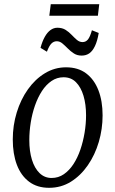

<svg xmlns="http://www.w3.org/2000/svg" viewBox="-20 -887 550 917"><path d="M295.5 -565.5Q353 -565.5 391.5 -536.5Q430 -507.5 450 -456Q470 -404.5 470 -336Q470 -270.5 451.8 -208.8Q433.5 -147 399.5 -97.8Q365.5 -48.5 318.8 -19.2Q272 10 214.5 10Q157.5 10 118.8 -19.2Q80 -48.5 60.5 -100.2Q41 -152 41 -221Q41 -288 60 -350Q79 -412 113.5 -460.5Q148 -509 194.5 -537.2Q241 -565.5 295.5 -565.5ZM283.5 -518Q252 -518 226 -500.2Q200 -482.5 180.2 -452Q160.5 -421.5 147 -382.8Q133.5 -344 126.8 -301.8Q120 -259.5 120 -218Q120 -165 132.5 -124.2Q145 -83.5 169 -60.2Q193 -37 226.5 -37Q259 -37 285 -55Q311 -73 330.8 -103.2Q350.5 -133.5 363.8 -172.2Q377 -211 384 -253.2Q391 -295.5 391 -336.5Q391 -388.5 378.8 -429.5Q366.5 -470.5 343 -494.2Q319.5 -518 283.5 -518ZM173.5 -658.5Q182 -690 194 -711.2Q206 -732.5 221.2 -743.5Q236.5 -754.5 254 -754.5Q277.5 -754.5 293.5 -744.2Q309.5 -734 322.2 -720.5Q335 -707 347.2 -696.5Q359.5 -686 374.5 -686Q389.5 -686 399.8 -698.2Q410 -710.5 419 -742.5L451.5 -729.5Q445 -691 433.5 -667Q422 -643 406.5 -632.2Q391 -621.5 370 -621.5Q348.5 -621.5 332.8 -631.8Q317 -642 303.8 -655.5Q290.5 -669 278 -679.5Q265.5 -690 251 -690Q236.5 -690 225.5 -679Q214.5 -668 204 -640ZM222.5 -867H454L447.5 -812H215.5Z"/></svg>

Font: Merriweather 24pt SemiCondensed Light
Style: Italic
Weight: 300
Width: 4
Italic angle: -7.8°
Designer: Eben Sorkin
Foundry: Eben Sorkin
Version: Version 2.101